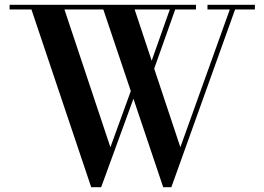

<svg xmlns="http://www.w3.org/2000/svg" viewBox="-20 -770 1102 800"><path d="M796.5 -730.5H710L622.5 -484L731.5 -156.5L937.5 -730.5H844.5V-750H1042V-730.5H959.5L694 10H660L536 -358.5L401.5 10H360L111 -730.5H20V-750H796.5ZM440 -156.5 525 -390.5 410.5 -730.5H248.5ZM541 -730.5 612 -517 687.5 -730.5Z"/></svg>

Font: Bodoni* 11pt Medium
Style: Regular
Weight: 500
Version: Version 2.3